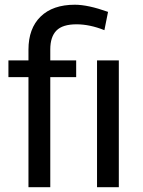

<svg xmlns="http://www.w3.org/2000/svg" viewBox="-20 -780 594 800"><path d="M98.6 0V-458.5H15.1V-528.3H98.6V-573.2Q98.6 -661.6 149.2 -710.9Q199.7 -760.3 292 -760.3Q346.7 -760.3 430.2 -730.5L415 -654.3Q354 -678.7 298.8 -678.7Q240.7 -678.7 215.1 -652.6Q189.5 -626.5 189.5 -574.2V-528.3H297.4V-458.5H189.5V0ZM475.1 0H384.3V-528.3H475.1Z"/></svg>

Font: Shabnam FD
Style: Regular
Weight: 400
Foundry: DejaVu fonts team - Redesigned by Saber Rastikerdar - Based on Vazir font
Version: Version 5.00;October 20, 2019;FontCreator 12.0.0.2547 64-bit